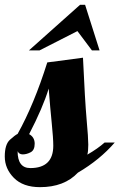

<svg xmlns="http://www.w3.org/2000/svg" viewBox="-52 -770 496 796"><path d="M329.1 -561 269 -641.1 111.8 -561H67.9L279.8 -750H300.8L360.8 -561ZM73.7 -73.2Q168.9 -73.2 168.9 -166Q168.9 -196.3 162.6 -258.5Q156.2 -320.8 149.9 -402.8Q125.5 -323.2 68.8 -213.9Q91.8 -201.2 91.8 -174.3Q91.8 -147.5 75 -138.7Q58.1 -129.9 42.5 -129.9Q26.9 -129.9 21 -143.1Q21 -73.2 73.7 -73.2ZM113.8 5.9Q43.5 5.9 5.6 -32.5Q-32.2 -70.8 -32.2 -121.1Q-32.2 -171.4 -10.7 -190.7Q10.7 -210 21 -214.8Q88.9 -336.4 144 -511.2L292 -530.8Q300.3 -350.6 307.1 -274.4Q314 -198.2 314 -170.4Q314 -142.6 310.1 -128.9Q354 -154.3 381.8 -179.2H423.8Q361.8 -107.4 271 -54.2Q214.4 5.9 113.8 5.9Z"/></svg>

Font: Lobster-Regular
Style: Regular
Weight: 400
Designer: Pablo Impallari
Foundry: Pablo Impallari
Version: Version 1.007; ttfautohint (v1.1) -l 8 -r 50 -G 50 -x 14 -D 